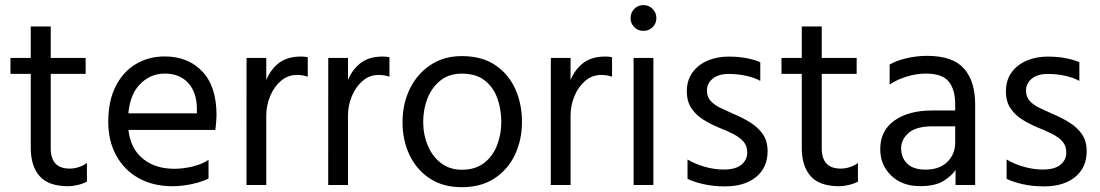

<svg xmlns="http://www.w3.org/2000/svg" viewBox="-20 -738 4389 766"><path d="M102.7 -148.3V-632.5H182.4V-145.7Q182.4 -106.6 200.9 -86Q219.3 -65.4 258.1 -65.4Q276.7 -65.4 295.3 -71.6Q313.9 -77.8 326.8 -87.8V-13.4Q312.1 -5.2 290.2 -0.1Q268.3 5 252.8 5Q173.7 5 138.2 -35.2Q102.7 -75.3 102.7 -148.3ZM21.8 -443.4V-507H321.7V-443.4Z M462.8 -219.7V-285.8H765.4Q765.4 -288.8 765.4 -296.1Q765.4 -303.5 765.4 -306.5Q764.8 -369.5 730.9 -407Q697.1 -444.4 636.9 -444.4Q576 -444.4 533.3 -396.4Q490.7 -348.4 490.7 -251.6Q490.7 -160.3 541.4 -112.4Q592.2 -64.6 675.6 -64.6Q709.6 -64.6 747.6 -73.5Q785.6 -82.4 812 -100.4V-25.8Q793.2 -16.2 768 -9.1Q742.7 -2 716.8 1.5Q690.8 5 668 5Q591.5 5 533.7 -27Q475.8 -59.1 443.9 -117.3Q411.9 -175.5 411.9 -251.6Q411.9 -334.8 441.1 -393.1Q470.4 -451.4 521.5 -482.1Q572.6 -512.8 637.2 -512.8Q729.7 -512.8 786.7 -453.3Q843.8 -393.8 843.8 -278.9Q843.8 -270.1 842.4 -250.9Q840.9 -231.7 838.9 -219.7Z M963.4 0 963.6 -507H1042.3V0ZM1207.8 -509.9V-432Q1196.8 -435.8 1186.4 -437.4Q1176.1 -439 1164.7 -439Q1128.1 -439 1100.6 -415.2Q1073 -391.4 1057.7 -354.4Q1042.3 -317.3 1042.3 -276.7L1019.1 -293.9Q1020.4 -353.1 1036.4 -402.8Q1052.4 -452.6 1087.6 -482.5Q1122.7 -512.4 1180.1 -512.4Q1186.9 -512.4 1193.6 -511.9Q1200.2 -511.4 1207.8 -509.9Z M1289.4 0 1289.6 -507H1368.3V0ZM1533.8 -509.9V-432Q1522.8 -435.8 1512.4 -437.4Q1502.1 -439 1490.7 -439Q1454.1 -439 1426.6 -415.2Q1399 -391.4 1383.7 -354.4Q1368.3 -317.3 1368.3 -276.7L1345.1 -293.9Q1346.4 -353.1 1362.4 -402.8Q1378.4 -452.6 1413.6 -482.5Q1448.7 -512.4 1506.1 -512.4Q1512.9 -512.4 1519.6 -511.9Q1526.2 -511.4 1533.8 -509.9Z M1822.3 8.8Q1747.4 8.8 1694.6 -26Q1641.9 -60.8 1613.9 -119.6Q1585.9 -178.4 1585.9 -250.2Q1585.9 -324 1615.1 -383.7Q1644.3 -443.4 1697.6 -478.8Q1750.8 -514.2 1822.3 -514.2Q1901.9 -514.2 1954.9 -478.9Q2007.9 -443.6 2035.2 -384.2Q2062.4 -324.8 2062.4 -252.1Q2062.4 -179.6 2034.3 -120.4Q2006.2 -61.2 1952.7 -26.2Q1899.3 8.8 1822.3 8.8ZM1822.1 -444.2Q1771.7 -444.2 1737.5 -417.1Q1703.4 -390 1685.9 -346.4Q1668.4 -302.7 1668.4 -251.4Q1668.4 -201.2 1686.8 -157.3Q1705.2 -113.4 1739.7 -87.1Q1774.3 -60.8 1822.5 -60.8Q1875.4 -60.8 1910.3 -87Q1945.1 -113.2 1962.5 -157Q1979.9 -200.7 1979.9 -251Q1979.9 -302.3 1964.2 -346Q1948.4 -389.8 1914 -417Q1879.6 -444.2 1822.1 -444.2Z M2177.4 0 2177.6 -507H2256.3V0ZM2421.8 -509.9V-432Q2410.8 -435.8 2400.4 -437.4Q2390.1 -439 2378.7 -439Q2342.1 -439 2314.6 -415.2Q2287 -391.4 2271.7 -354.4Q2256.3 -317.3 2256.3 -276.7L2233.1 -293.9Q2234.4 -353.1 2250.4 -402.8Q2266.4 -452.6 2301.6 -482.5Q2336.7 -512.4 2394.1 -512.4Q2400.9 -512.4 2407.6 -511.9Q2414.2 -511.4 2421.8 -509.9Z M2507.8 0V-507H2586.7V0ZM2495.8 -665.8Q2495.8 -687.4 2510.6 -702.5Q2525.3 -717.7 2546.9 -717.7Q2568.5 -717.7 2583.6 -702.5Q2598.7 -687.4 2598.7 -665.8Q2598.7 -644.3 2583.6 -629.5Q2568.5 -614.8 2546.9 -614.8Q2525.3 -614.8 2510.6 -629.5Q2495.8 -644.3 2495.8 -665.8Z M3013.2 -489.6V-415.2Q2991.8 -427.6 2958 -435.3Q2924.2 -443 2886.8 -443Q2846.4 -443 2823.4 -424.2Q2800.4 -405.4 2800.4 -376.8Q2800.4 -351.3 2815.4 -335.1Q2830.4 -318.8 2854.7 -307.3Q2879 -295.7 2906.4 -283.5Q2941.7 -268.9 2972.7 -249.8Q3003.7 -230.7 3023 -203.3Q3042.4 -175.8 3042.4 -134.8Q3042.4 -69.7 2996.7 -32.1Q2951.1 5.6 2872.2 5.6Q2826 5.6 2786.3 -3.4Q2746.6 -12.4 2722.9 -24.6V-101.7Q2754.3 -83.1 2792.5 -72.4Q2830.7 -61.6 2867.4 -61.6Q2914.7 -61.6 2937.9 -80.9Q2961.1 -100.1 2961.1 -129Q2961.1 -155.3 2946.9 -172.2Q2932.7 -189.1 2906.8 -202.7Q2880.9 -216.2 2846.4 -229.6Q2815.9 -242.4 2786.9 -260.1Q2757.8 -277.8 2739 -305.3Q2720.2 -332.8 2720.2 -373.6Q2720.2 -417.5 2742.4 -448.5Q2764.7 -479.6 2802.6 -495.9Q2840.5 -512.2 2886.4 -512.2Q2929.3 -512.2 2962.2 -505.2Q2995.1 -498.3 3013.2 -489.6Z M3178.7 -148.3V-632.5H3258.4V-145.7Q3258.4 -106.6 3276.9 -86Q3295.3 -65.4 3334.1 -65.4Q3352.7 -65.4 3371.3 -71.6Q3389.9 -77.8 3402.8 -87.8V-13.4Q3388.1 -5.2 3366.2 -0.1Q3344.3 5 3328.8 5Q3249.7 5 3214.2 -35.2Q3178.7 -75.3 3178.7 -148.3ZM3097.8 -443.4V-507H3397.7V-443.4Z M3790.8 -168.6V-322.7Q3790.8 -380.2 3765.3 -412.3Q3739.7 -444.4 3673.4 -444.4Q3636.5 -444.4 3597.4 -432.5Q3558.3 -420.6 3529.3 -400.8V-480.4Q3554.6 -495.8 3595.8 -505.5Q3636.9 -515.2 3678.6 -515.2Q3780.8 -515.2 3825.6 -464.8Q3870.5 -414.3 3870.5 -321.1V0H3792.2V-59.6Q3779.4 -39.6 3746.5 -17.5Q3713.5 4.6 3650.4 4.6Q3579.2 4.6 3535.5 -37.6Q3491.8 -79.8 3491.8 -143.2Q3491.8 -216.6 3548.2 -256.9Q3604.5 -297.2 3699.1 -297.2H3803.8V-234.1H3702.7Q3634.9 -234.1 3605 -207.8Q3575.1 -181.5 3575.1 -146.3Q3575.1 -109.4 3599.1 -85.4Q3623.1 -61.3 3672.8 -61.3Q3728.5 -61.3 3759.6 -92.2Q3790.8 -123.2 3790.8 -168.6Z M4286.2 -489.6V-415.2Q4264.8 -427.6 4231 -435.3Q4197.2 -443 4159.8 -443Q4119.4 -443 4096.4 -424.2Q4073.4 -405.4 4073.4 -376.8Q4073.4 -351.3 4088.4 -335.1Q4103.4 -318.8 4127.7 -307.3Q4152 -295.7 4179.4 -283.5Q4214.7 -268.9 4245.7 -249.8Q4276.7 -230.7 4296 -203.3Q4315.4 -175.8 4315.4 -134.8Q4315.4 -69.7 4269.7 -32.1Q4224.1 5.6 4145.2 5.6Q4099 5.6 4059.3 -3.4Q4019.6 -12.4 3995.9 -24.6V-101.7Q4027.3 -83.1 4065.5 -72.4Q4103.7 -61.6 4140.4 -61.6Q4187.7 -61.6 4210.9 -80.9Q4234.1 -100.1 4234.1 -129Q4234.1 -155.3 4219.9 -172.2Q4205.7 -189.1 4179.8 -202.7Q4153.9 -216.2 4119.4 -229.6Q4088.9 -242.4 4059.9 -260.1Q4030.8 -277.8 4012 -305.3Q3993.2 -332.8 3993.2 -373.6Q3993.2 -417.5 4015.4 -448.5Q4037.7 -479.6 4075.6 -495.9Q4113.5 -512.2 4159.4 -512.2Q4202.3 -512.2 4235.2 -505.2Q4268.1 -498.3 4286.2 -489.6Z"/></svg>

Font: Hind Variable Light
Style: Regular
Weight: 300
Designer: Manushi Parikh, Satya Rajpurohit
Foundry: Indian Type Foundry
Version: Version 3.000